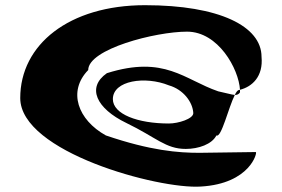

<svg xmlns="http://www.w3.org/2000/svg" viewBox="-20 -730 1088 740"><path d="M58 -352C58 -144 591 0 754 -11C945 -22 973 -144 966 -144L748 -141C668 -141 561 -149 388 -208C280 -268 240 -378 320 -460C320 -541 579 -608 701 -608C821 -608 900 -465 905 -384C952 -396 995 -435 988 -511C988 -629 825 -710 539 -710C246 -710 58 -558 58 -352ZM392 -448C313 -393 351 -312 467 -256C583 -200 618 -156 696 -156C745 -156 797 -174 814 -208C833 -197 861 -317 885 -364C873 -365 850 -372 821 -378C690 -423 615 -518 392 -448ZM415 -348C415 -420 540 -438 631 -401C687 -385 723 -336 725 -294C725 -272 667 -254 631 -254C511 -254 415 -290 415 -348ZM885 -364C893 -364 900 -366 905 -374V-384C904 -384 902 -383 901 -383C896 -383 890 -375 885 -364Z"/></svg>

Font: Ampere
Style: SCSuExt
Weight: 400
Version: Version 1